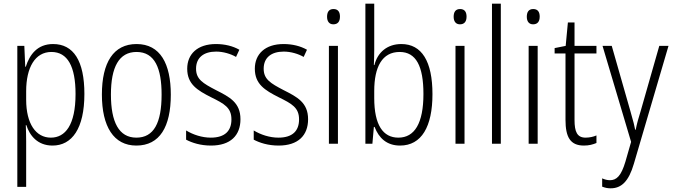

<svg xmlns="http://www.w3.org/2000/svg" viewBox="-20 -780 3653 1042"><path d="M268 -541C183 -541 141 -484 120 -418H117L112 -531H74V234H122V-13C122 -45 121 -76 120 -101H123C141 -44 184 10 265 10C371 10 438 -83 438 -270C438 -450 379 -541 268 -541ZM259 -498C347 -498 390 -419 390 -270C390 -101 334 -33 256 -33C175 -33 122 -108 122 -239V-285C122 -413 170 -498 259 -498Z M907 -266C907 -434 850 -541 721 -541C596 -541 533 -441 533 -267C533 -93 597 10 720 10C847 10 907 -92 907 -266ZM582 -267C582 -416 626 -498 721 -498C821 -498 857 -408 857 -267C857 -113 815 -33 720 -33C625 -33 582 -118 582 -267Z M1285 -133C1285 -224 1225 -254 1152 -291C1081 -328 1044 -350 1044 -407C1044 -468 1086 -500 1153 -500C1191 -500 1232 -488 1261 -471L1279 -510C1244 -530 1200 -541 1152 -541C1051 -541 996 -486 996 -407C996 -323 1051 -290 1126 -252C1197 -217 1236 -196 1236 -132C1236 -70 1201 -33 1124 -33C1076 -33 1028 -49 990 -72V-22C1022 -5 1068 10 1125 10C1231 10 1285 -45 1285 -133Z M1652 -133C1652 -224 1592 -254 1519 -291C1448 -328 1411 -350 1411 -407C1411 -468 1453 -500 1520 -500C1558 -500 1599 -488 1628 -471L1646 -510C1611 -530 1567 -541 1519 -541C1418 -541 1363 -486 1363 -407C1363 -323 1418 -290 1493 -252C1564 -217 1603 -196 1603 -132C1603 -70 1568 -33 1491 -33C1443 -33 1395 -49 1357 -72V-22C1389 -5 1435 10 1492 10C1598 10 1652 -45 1652 -133Z M1790 -731C1764 -731 1755 -713 1755 -689C1755 -665 1766 -648 1789 -648C1814 -648 1825 -664 1825 -690C1825 -713 1816 -731 1790 -731ZM1814 -531H1765V0H1814Z M2011 -510V-760H1963V0H2001L2009 -91H2013C2036 -31 2079 10 2151 10C2268 10 2327 -93 2327 -269C2327 -447 2269 -541 2158 -541C2082 -541 2029 -496 2012 -427H2009C2010 -452 2011 -485 2011 -510ZM2149 -498C2238 -498 2278 -421 2278 -270C2278 -111 2230 -33 2142 -33C2059 -33 2011 -101 2011 -248V-286C2011 -417 2054 -498 2149 -498Z M2477 -731C2451 -731 2442 -713 2442 -689C2442 -665 2453 -648 2476 -648C2501 -648 2512 -664 2512 -690C2512 -713 2503 -731 2477 -731ZM2501 -531H2452V0H2501Z M2698 0V-760H2650V0Z M2874 -731C2848 -731 2839 -713 2839 -689C2839 -665 2850 -648 2873 -648C2898 -648 2909 -664 2909 -690C2909 -713 2900 -731 2874 -731ZM2898 -531H2849V0H2898Z M3158 -33C3112 -33 3098 -65 3098 -129V-490H3217V-531H3098V-658H3062L3050 -531L2990 -519V-490H3049V-130C3049 -37 3074 10 3149 10C3177 10 3198 4 3217 -4V-45C3201 -38 3180 -33 3158 -33Z M3250 -531 3405 -10 3374 98C3351 175 3326 198 3290 198C3276 198 3261 194 3248 188V233C3264 239 3277 242 3294 242C3352 242 3392 205 3420 109L3608 -531H3558L3456 -174C3445 -139 3437 -111 3430 -76H3427C3423 -97 3419 -116 3402 -174L3300 -531Z"/></svg>

Font: Noto Sans Armenian Condensed ExtraLight
Style: Regular
Weight: 200
Width: 3
Designer: Monotype Design Team
Foundry: Monotype Imaging Inc.
Version: Version 2.008